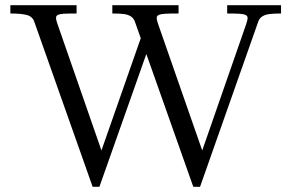

<svg xmlns="http://www.w3.org/2000/svg" viewBox="-20 -720 1123 740"><path d="M412.9 -668V-700H668.2V-668Q634.2 -668 617.4 -667.1Q600.6 -666.1 592.3 -662.6Q584 -659 584 -651.5Q584 -646.5 585.4 -640.8Q586.8 -635 589.2 -627.9L759.4 -140.1L928.1 -624.8Q934.4 -643.1 934.4 -650.4Q934.4 -658.4 926.8 -662.1Q919.2 -665.9 903.6 -666.9Q888 -668 855.6 -668V-700H1063.2V-668Q1036.1 -668 1019.6 -666Q1003 -664 991.6 -657.2Q980.1 -650.4 975.1 -636L751 0H725L500.1 -636Q495 -650 484 -657Q473 -664 456.7 -666Q440.4 -668 412.9 -668ZM19.9 -668V-700H275.2V-668Q241.6 -668 226 -667.1Q210.4 -666.1 203.2 -662.6Q196 -659.1 196 -651.5Q196 -646.5 197.4 -640.7Q198.9 -634.9 201.4 -627.9L371 -140.1L532.9 -602.4L561.4 -561.1L363.1 0H337.1L112.2 -636Q105.1 -656.4 83.4 -662.2Q61.6 -668 19.9 -668Z"/></svg>

Font: Didactic
Style: Regular
Weight: 400
Designer: Tyler Finck
Foundry: Etcetera Type Co
Version: Version 3.007;FEAKit 1.0